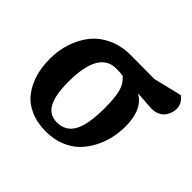

<svg xmlns="http://www.w3.org/2000/svg" viewBox="-136 -709 887 887"><g transform="rotate(45 307.0 -266.0)"><path d="M582 -545.9Q613.8 -521.5 613.8 -487.8Q613.8 -475.1 609.6 -461.9Q605.5 -448.7 596.4 -435.5Q587.4 -422.4 570.3 -414.1Q553.2 -405.8 530.8 -405.8Q522.9 -405.8 507.3 -407Q491.7 -408.2 470.9 -409.9Q450.2 -411.6 439 -412.1V-410.2Q503.9 -372.1 503.9 -263.2Q503.9 -223.6 495.4 -185.3Q486.8 -147 467.8 -110.6Q448.7 -74.2 421.1 -46.6Q393.6 -19 351.8 -2.4Q310.1 14.2 259.8 14.2Q202.1 14.2 158 -5.6Q113.8 -25.4 87.4 -60.5Q61 -95.7 48.1 -139.9Q35.2 -184.1 35.2 -236.8Q35.2 -293.5 51.8 -343Q68.4 -392.6 99.4 -430.7Q130.4 -468.8 179.2 -491Q228 -513.2 288.1 -513.2L442.9 -512.2ZM376 -256.8Q376 -319.3 366.7 -356.9Q357.4 -394.5 329.1 -418.9Q314.5 -421.9 284.2 -421.9Q170.9 -421.9 170.9 -222.2Q170.9 -134.8 194.1 -93.3Q217.3 -51.8 266.1 -51.8Q322.3 -51.8 349.1 -99.4Q376 -147 376 -256.8Z"/></g></svg>

Font: Literata Book
Style: Bold Italic
Weight: 700
Italic angle: -3°
Designer: Latin by Veronika Burian and Jose Scaglione. Greek by Irene Vlachou. Cyrillic by Vera Evstafieva
Foundry: TypeTogether
Version: Version 1.003;PS 001.003;hotconv 1.0.88;makeotf.lib2.5.64775